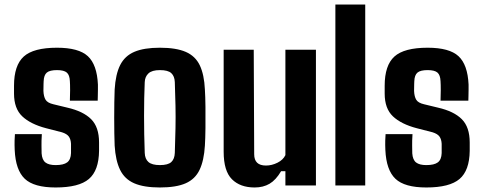

<svg xmlns="http://www.w3.org/2000/svg" viewBox="-20 -820 2139 849"><path d="M226 9Q130 9 89.5 -29.5Q49 -68 45 -157Q44 -179 44.5 -198.5Q45 -218 46 -227H165Q163 -195 163.5 -175.5Q164 -156 164 -142Q166 -113 181 -101.5Q196 -90 226 -90Q261 -90 277 -102Q293 -114 294 -143Q294 -164 294 -184Q293 -204 284.5 -216Q276 -228 254 -235L184 -253Q115 -271 78.5 -305.5Q42 -340 42 -406Q42 -424 42 -441Q42 -531 85 -570Q128 -609 232 -609Q328 -609 368.5 -571.5Q409 -534 413 -446Q413 -438 413 -423.5Q413 -409 412.5 -394.5Q412 -380 412 -375H289Q290 -393 290 -420.5Q290 -448 289 -461Q288 -488 275.5 -499Q263 -510 232 -510Q200 -510 187 -499Q174 -488 173 -461Q173 -458 172.5 -448.5Q172 -439 172 -418Q173 -393 181.5 -379Q190 -365 216 -359L278 -344Q348 -328 383 -293Q418 -258 418 -190Q418 -181 418 -172Q418 -163 418 -153Q417 -66 373 -28.5Q329 9 226 9Z M687 9Q616 9 573.5 -9.5Q531 -28 511 -69Q491 -110 487 -176Q486 -198 485.5 -230.5Q485 -263 485 -299Q485 -335 485.5 -368Q486 -401 487 -424Q491 -492 511.5 -532.5Q532 -573 574.5 -591Q617 -609 687 -609Q759 -609 801.5 -590.5Q844 -572 863.5 -531Q883 -490 886 -424Q888 -394 888.5 -347Q889 -300 888.5 -253.5Q888 -207 886 -176Q882 -110 862.5 -69Q843 -28 801 -9.5Q759 9 687 9ZM687 -90Q723 -90 737.5 -103.5Q752 -117 753 -144Q755 -203 756 -253Q757 -303 756 -352Q755 -401 753 -457Q752 -483 737.5 -496.5Q723 -510 687 -510Q652 -510 636.5 -495.5Q621 -481 620 -457Q617 -390 617 -308Q617 -226 620 -144Q621 -117 636.5 -103.5Q652 -90 687 -90Z M1106 9Q1042 9 1005.5 -27.5Q969 -64 969 -149V-600H1102L1104 -138Q1104 -88 1156 -88Q1182 -88 1207 -100.5Q1232 -113 1242 -134V-600H1377V0H1242V-63H1223Q1200 -24 1172 -7.5Q1144 9 1106 9Z M1463 0V-800H1595V0Z M1865 9Q1769 9 1728.5 -29.5Q1688 -68 1684 -157Q1683 -179 1683.5 -198.5Q1684 -218 1685 -227H1804Q1802 -195 1802.5 -175.5Q1803 -156 1803 -142Q1805 -113 1820 -101.5Q1835 -90 1865 -90Q1900 -90 1916 -102Q1932 -114 1933 -143Q1933 -164 1933 -184Q1932 -204 1923.5 -216Q1915 -228 1893 -235L1823 -253Q1754 -271 1717.5 -305.5Q1681 -340 1681 -406Q1681 -424 1681 -441Q1681 -531 1724 -570Q1767 -609 1871 -609Q1967 -609 2007.5 -571.5Q2048 -534 2052 -446Q2052 -438 2052 -423.5Q2052 -409 2051.5 -394.5Q2051 -380 2051 -375H1928Q1929 -393 1929 -420.5Q1929 -448 1928 -461Q1927 -488 1914.5 -499Q1902 -510 1871 -510Q1839 -510 1826 -499Q1813 -488 1812 -461Q1812 -458 1811.5 -448.5Q1811 -439 1811 -418Q1812 -393 1820.5 -379Q1829 -365 1855 -359L1917 -344Q1987 -328 2022 -293Q2057 -258 2057 -190Q2057 -181 2057 -172Q2057 -163 2057 -153Q2056 -66 2012 -28.5Q1968 9 1865 9Z"/></svg>

Font: Big Shoulders Text ExtraBold
Style: Regular
Weight: 800
Designer: Patric King
Foundry: XO Type Co
Version: Version 1.000; ttfautohint (v1.8.2)